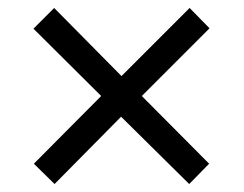

<svg xmlns="http://www.w3.org/2000/svg" viewBox="-20 -594 612 482"><path d="M456 -574 506 -523 336 -353 505 -183 455 -132 284 -301 117 -132 65 -183 234 -353 64 -522 116 -574 285 -403Z"/></svg>

Font: Noto Sans Mongolian
Style: Regular
Weight: 400
Designer: Monotype Design Team
Foundry: Monotype Imaging Inc.
Version: Version 3.001; ttfautohint (v1.8.4.7-5d5b)